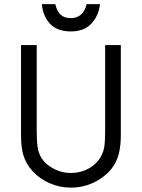

<svg xmlns="http://www.w3.org/2000/svg" viewBox="-20 -881 675 914"><path d="M80.1 -237.8V-666.5H154.8V-258.3Q154.8 -210.4 158.9 -181.6Q163.1 -152.8 177 -129.6Q190.9 -106.4 220.2 -86.9Q265.1 -57.6 317.4 -57.6Q357.9 -57.6 391.8 -73.5Q425.8 -89.4 448 -117.2Q470.2 -145 476.1 -180.2Q480.5 -206.1 480.5 -258.3V-666.5H555.2V-237.8Q555.2 -188 545.7 -149.4Q536.1 -110.8 511.5 -78.6Q486.8 -46.4 443.4 -21Q385.3 12.2 317.4 12.2Q265.1 12.2 218 -8.1Q170.9 -28.3 137.2 -64Q103.5 -99.6 90.8 -144Q80.1 -179.2 80.1 -237.8ZM243.2 -861.3Q251 -827.6 268.3 -811.3Q285.6 -794.9 316.9 -794.9Q376.5 -794.9 392.6 -861.3H456.1Q449.7 -805.7 415 -768.6Q380.4 -731.4 317.4 -731.4Q251.5 -731.4 217.8 -768.1Q184.1 -804.7 179.2 -861.3Z"/></svg>

Font: NMS Futura Pro Book
Style: Regular
Weight: 400
Designer: Blend3rman
Version: Version 0.1